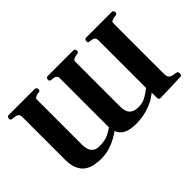

<svg xmlns="http://www.w3.org/2000/svg" viewBox="-102 -1040 1398 1398"><g transform="rotate(-45 597.0 -341.5)"><path d="M1111.8 -692.9Q1120.1 -692.9 1124.3 -685.5Q1128.4 -678.2 1128.4 -672.9Q1128.4 -656.7 1112.3 -654.8Q1094.2 -653.3 1077.4 -647.7Q1060.5 -642.1 1060.5 -628.4V-105.5Q1060.5 -75.2 1073.7 -64.5Q1086.9 -53.7 1104 -51.8Q1121.1 -49.8 1133.3 -46.4Q1138.7 -44.4 1141.8 -40.3Q1145 -36.1 1145 -26.9Q1145 -21 1142.1 -13.4Q1139.2 -5.8 1133.3 -5.4Q1065.9 -2.4 1005.1 -0.7Q944.3 1 915.5 1.5Q911.6 1.5 906.7 -2.4Q901.9 -6.3 900.9 -18.1V-72.8Q890.6 -62 858.9 -42.2Q827.1 -22.5 775.4 -6.3Q723.6 9.8 653.3 9.8Q626.5 9.8 597.9 3.7Q569.3 -2.4 546.1 -18.8Q522.9 -35.2 512.2 -65.4Q496.1 -53.7 465.6 -35.9Q435.1 -18.1 393.1 -4.2Q351.1 9.8 300.8 9.8Q267.1 9.8 233.2 3.2Q199.2 -3.4 171.4 -22.2Q143.6 -41 126.5 -77.4Q109.4 -113.8 109.4 -172.9V-612.3Q109.4 -633.3 98.9 -641.6Q88.4 -649.9 74 -651.6Q59.6 -653.3 47.4 -654.8Q39.6 -655.8 35.4 -658.9Q31.2 -662.1 31.2 -672.9Q31.2 -678.2 35.4 -685.5Q39.6 -692.9 47.9 -692.9H319.3Q327.6 -692.9 331.8 -685.5Q335.9 -678.2 335.9 -672.9Q335.9 -665 333.3 -660.4Q330.6 -655.8 320.8 -654.8Q305.7 -653.8 289.8 -647.1Q273.9 -640.3 273.9 -628.4V-160.2Q273.9 -137.2 280.5 -115.2Q287.1 -93.3 305.2 -78.9Q323.2 -64.5 356.9 -64.5Q413.1 -64.5 447 -80.6Q481 -96.7 502.9 -114.7Q502.4 -120.1 502.2 -125.2Q502 -130.4 502 -135.7V-612.3Q502 -633.3 493.7 -641.6Q485.4 -649.9 473.1 -651.6Q460.9 -653.3 448.7 -654.8Q440.9 -655.8 436.8 -658.9Q432.6 -662.1 432.6 -672.9Q432.6 -678.2 436.8 -685.5Q440.9 -692.9 449.2 -692.9H715.8Q724.1 -692.9 728.3 -685.5Q732.4 -678.2 732.4 -672.9Q732.4 -665 729.7 -660.4Q727.1 -655.8 717.3 -654.8Q702.1 -653.8 684.3 -647.1Q666.5 -640.3 666.5 -628.4V-160.2Q666.5 -130.4 675.5 -108.9Q684.6 -87.4 705.1 -75.9Q725.6 -64.5 760.7 -64.5Q802.7 -64.5 838.9 -85.7Q875 -106.9 896 -125.5V-612.3Q896 -640.6 880.1 -647Q864.3 -653.3 846.2 -654.8Q835.9 -655.8 832.3 -658.9Q828.6 -662.1 828.6 -672.9Q828.6 -678.2 833 -685.5Q837.4 -692.9 845.2 -692.9Z"/></g></svg>

Font: Gelasio
Style: Regular
Weight: 400
Designer: Eben Sorkin
Foundry: Eben Sorkin
Version: Version 1.008